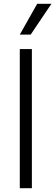

<svg xmlns="http://www.w3.org/2000/svg" viewBox="-20 -984 289 1004"><path d="M146.7 -727.3V0H83.5V-727.3ZM83.5 -802.9 174.4 -964.1H248.9L140.3 -802.9Z"/></svg>

Font: Inter UI Light
Style: Regular
Weight: 300
Designer: Rasmus Andersson
Foundry: rsms
Version: 3.2;8d6f07862